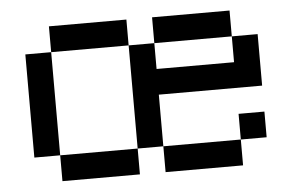

<svg xmlns="http://www.w3.org/2000/svg" viewBox="-41 -536 902 593"><g transform="rotate(-5 410.0 -240.0)"><path d="M770 -80.1H689.9V-159.7H770ZM689.9 0H449.7V-80.1H689.9ZM770 -240.2H449.7V-80.1H370.1V-399.9H449.7V-319.8H689.9V-399.9H770ZM689.9 -399.9H449.7V-480H689.9ZM370.1 -399.9H129.9V-480H370.1ZM370.1 0H129.9V-80.1H370.1ZM129.9 -80.1H49.8V-399.9H129.9Z"/></g></svg>

Font: W95FA
Style: Regular
Weight: 400
Designer: FontsArena.com
Foundry: Alina Sava
Version: Version 1.002;Fontself Maker 3.4.0